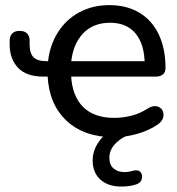

<svg xmlns="http://www.w3.org/2000/svg" viewBox="-20 -516 678 735"><path d="M162.2 -227.1 171.9 -222.7H147Q80.5 -222.7 48.7 -256.9Q17 -291 17 -345.5V-361.5Q17 -378.1 27 -388Q37 -397.9 55.2 -397.9Q73.3 -397.9 83.3 -388.3Q93.3 -378.7 93.3 -362.1Q93.3 -354.9 93.3 -347Q93.3 -312.1 108.3 -296.9Q123.3 -281.7 159.4 -281.7H169.5L163.2 -274.5Q169.4 -340.6 200.9 -391Q232.4 -441.4 283.6 -468.9Q334.8 -496.4 398.7 -496.4Q465.1 -496.4 513.6 -467.3Q562.2 -438.3 587.9 -383.9Q613.6 -329.5 613.6 -255.6Q613.6 -239.5 603.7 -231.1Q593.8 -222.7 575.3 -222.7H247.1L252.1 -227.3Q256.3 -147.8 298.4 -106.3Q340.5 -64.8 417 -64.8Q450.8 -64.8 483.9 -73.3Q517.1 -81.8 545.9 -100.9Q570.5 -115.6 588.5 -106.1Q606.6 -96.7 605.9 -75.1Q605.2 -53.6 582.6 -38.6Q549 -15.7 504.1 -3.2Q459.3 9.3 416.5 9.3Q302.2 9.3 234.7 -53.9Q167.2 -117.1 162.2 -227.1ZM401.4 -428.9Q336.5 -428.9 297.8 -387.8Q259.1 -346.6 252.5 -277.8L246.1 -281.7H550.3L533.9 -267.8Q533.9 -344.7 499.8 -386.8Q465.7 -428.9 401.4 -428.9ZM334.7 98.6Q334.7 58.1 360.9 23Q387 -12.1 432.2 -32.9L463.2 5Q436.5 16.4 417.6 38.4Q398.7 60.4 398.7 88.4Q398.7 115.2 414.8 129Q430.8 142.7 456.2 142.7Q472.3 142.7 489.6 137.6Q508.8 132.3 517.8 142.8Q526.7 153.2 522.9 168.4Q519 183.6 503.7 189.1Q479.7 198.1 443.7 198.1Q393.6 198.1 364.1 171.3Q334.7 144.4 334.7 98.6Z"/></svg>

Font: SN Pro Thin
Style: Regular
Weight: 200
Designer: Tobias Whetton
Foundry: Supernotes
Version: Version 1.003;Glyphs 3.3 (3324)